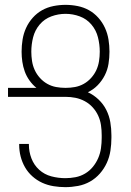

<svg xmlns="http://www.w3.org/2000/svg" viewBox="-20 -763 540 791"><path d="M249 8Q225 8 200.5 4Q176 0 154 -10Q132 -20 113.5 -36.5Q95 -53 83 -74Q71 -95 65 -118.5Q59 -142 59 -167V-170H99V-167Q99 -138 109.5 -110.5Q120 -83 141.5 -63.5Q163 -44 191.5 -36.5Q220 -29 249 -29Q270 -29 291 -33Q312 -37 330.5 -48Q349 -59 362.5 -75.5Q376 -92 384.5 -111.5Q393 -131 396 -152.5Q399 -174 399 -195V-206Q399 -227 396 -247.5Q393 -268 384.5 -286.5Q376 -305 362 -320.5Q348 -336 329.5 -346Q311 -356 291 -360Q271 -364 250 -364H13V-401H130Q114 -414 101.5 -431.5Q89 -449 82 -468.5Q75 -488 72 -508.5Q69 -529 69 -550Q69 -575 73 -600Q77 -625 87.5 -648Q98 -671 115 -690Q132 -709 153.5 -721Q175 -733 200 -738Q225 -743 250 -743Q275 -743 300 -738Q325 -733 346.5 -721Q368 -709 385 -690Q402 -671 412.5 -648Q423 -625 427 -600Q431 -575 431 -550Q431 -525 427 -500Q423 -475 411.5 -452.5Q400 -430 382.5 -412Q365 -394 342 -383Q366 -372 386 -353Q406 -334 418 -310Q430 -286 434.5 -259.5Q439 -233 439 -206V-195Q439 -169 435 -142.5Q431 -116 420 -92Q409 -68 391.5 -48Q374 -28 351 -15Q328 -2 301.5 3Q275 8 249 8ZM250 -401Q270 -401 289 -404.5Q308 -408 325 -417.5Q342 -427 355.5 -442Q369 -457 377 -474.5Q385 -492 388 -511.5Q391 -531 391 -550Q391 -580 383.5 -609.5Q376 -639 356.5 -662Q337 -685 308.5 -695.5Q280 -706 250 -706Q220 -706 191.5 -695.5Q163 -685 143.5 -662Q124 -639 116.5 -609.5Q109 -580 109 -550Q109 -531 112 -511.5Q115 -492 123 -474.5Q131 -457 144.5 -442Q158 -427 175 -417.5Q192 -408 211 -404.5Q230 -401 250 -401Z"/></svg>

Font: Iosevka Term Curly Extralight
Style: Regular
Weight: 200
Designer: Belleve Invis
Foundry: Belleve Invis
Version: Version 32.3.0